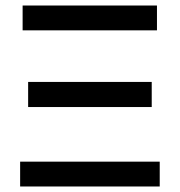

<svg xmlns="http://www.w3.org/2000/svg" viewBox="-20 -676 652 696"><path d="M62 -656H549V-566H62ZM530 -288H82V-379H530ZM559 0H53V-90H559Z"/></svg>

Font: Ysabeau Infant Semibold
Style: Regular
Weight: 600
Designer: Christian Thalmann (Catharsis Fonts)
Version: Version 0.003